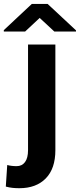

<svg xmlns="http://www.w3.org/2000/svg" viewBox="-71 -758 413 991"><path d="M73.7 -528.3H214.8V17.1Q214.8 112.3 165.3 162.8Q115.7 213.4 29.3 213.4Q10.3 213.4 -6.1 211.7Q-22.5 210 -41 205.1L-33.7 93.7Q-22.9 96.7 -10.7 98.1Q1.5 99.6 14.6 99.6Q42.5 99.6 58.1 78.6Q73.7 57.6 73.7 17.1ZM174.8 -737.8 321.3 -601.1V-595.2H209.5L133.8 -665.5L58.6 -595.2H-51.3V-602.5L93.3 -737.8Z"/></svg>

Font: RobotoDEMO
Style: Regular
Weight: 400
Designer: Christian Robertson
Foundry: Google
Version: Version 2.136